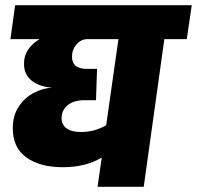

<svg xmlns="http://www.w3.org/2000/svg" viewBox="-20 -716 755 736"><path d="M696 -566H610L531 0H354L370 -112Q308 -75 221 -75Q133 -75 81 -112.5Q29 -150 29 -224Q29 -274 52.5 -308.5Q76 -343 110.5 -360.5Q145 -378 180 -380Q133 -383 102.5 -406Q72 -429 72 -472Q72 -502 88 -526Q104 -550 132 -566H20L38 -696H715ZM387 -236 434 -566H315Q291 -566 273.5 -546Q256 -526 256 -499Q256 -452 312 -452H352L348 -332H306Q262 -332 239 -312.5Q216 -293 216 -263Q216 -238 235 -224Q254 -210 291 -210Q343 -210 387 -236Z"/></svg>

Font: FiraGO Heavy
Style: Italic
Weight: 900
Italic angle: -8°
Designer: bBox Type GmbH
Foundry: bBox Type GmbH
Version: Version 1.001